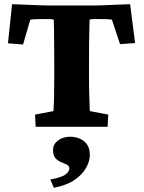

<svg xmlns="http://www.w3.org/2000/svg" viewBox="-20 -599 678 907"><path d="M594.7 -579.1 618.2 -395.5 546.9 -390.6 508.8 -505.9Q500 -507.8 487.8 -508.3Q475.6 -508.8 459 -508.8H428.7Q420.9 -508.8 413.1 -508.3Q405.3 -507.8 403.3 -506.8Q403.3 -501 402.3 -469.7Q401.4 -438.5 400.9 -394Q400.4 -349.6 400.4 -301.8V-236.3Q400.4 -186.5 401.9 -143.6Q403.3 -100.6 404.3 -74.2L491.2 -57.6L488.3 0H148.4L145.5 -57.6L232.4 -74.2Q234.4 -100.6 235.4 -143.6Q236.3 -186.5 236.3 -236.3V-301.8Q236.3 -349.6 235.8 -394Q235.4 -438.5 234.9 -469.7Q234.4 -501 233.4 -506.8Q231.4 -507.8 223.6 -508.3Q215.8 -508.8 208 -508.8H176.8Q161.1 -508.8 146.5 -508.3Q131.8 -507.8 123 -505.9L88.9 -388.7L17.6 -394.5L37.1 -579.1Q46.9 -579.1 68.4 -578.1Q89.8 -577.1 115.2 -576.2Q140.6 -575.2 164.1 -574.2Q187.5 -573.2 202.1 -573.2H430.7Q445.3 -573.2 468.8 -574.2Q492.2 -575.2 517.6 -576.2Q543 -577.1 564 -578.1Q585 -579.1 594.7 -579.1ZM234.4 288.1 217.8 249Q274.4 238.3 291 224.1Q307.6 210 307.6 197.3Q307.6 184.6 295.9 178.7Q284.2 172.9 269 167Q253.9 161.1 242.2 148.4Q230.5 135.7 230.5 109.4Q230.5 83 253.4 64.9Q276.4 46.9 312.5 46.9Q334 46.9 355 55.2Q376 63.5 390.1 82Q404.3 100.6 404.3 133.8Q404.3 162.1 386.7 193.8Q369.1 225.6 332 251Q294.9 276.4 234.4 288.1Z"/></svg>

Font: Crimson Pro Black
Style: Regular
Weight: 900
Designer: Jacques Le Bailly
Foundry: Baron von Fonthausen
Version: Version 1.003